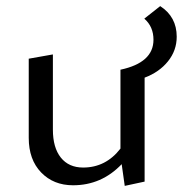

<svg xmlns="http://www.w3.org/2000/svg" viewBox="-20 -601 598 628"><path d="M558 -481Q558 -436 529.5 -400.5Q501 -365 453 -347V-7L388 7L378 -64Q312 5 219 5Q155 5 114.5 -37Q74 -79 74 -150V-409L153 -423V-177Q153 -118 179 -85.5Q205 -53 252 -53Q326 -53 374 -115V-373Q482 -396 482 -471Q482 -514 452 -540L504 -581Q558 -546 558 -481Z"/></svg>

Font: EauTest Medium
Style: Regular
Weight: 500
Designer: Christian Thalmann (Catharsis Fonts)
Version: Version 0.001;PS 000.001;hotconv 1.0.88;makeotf.lib2.5.64775